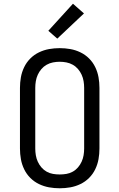

<svg xmlns="http://www.w3.org/2000/svg" viewBox="-20 -1001 640 1029"><path d="M300 8Q271 8 243 3Q215 -2 189 -14.5Q163 -27 142.5 -47.5Q122 -68 109.5 -94Q97 -120 92 -148Q87 -176 87 -205V-530Q87 -559 92 -587Q97 -615 109.5 -641Q122 -667 142.5 -687.5Q163 -708 189 -720.5Q215 -733 243 -738Q271 -743 300 -743Q329 -743 357 -738Q385 -733 411 -720.5Q437 -708 457.5 -687.5Q478 -667 490.5 -641Q503 -615 508 -587Q513 -559 513 -530V-205Q513 -176 508 -148Q503 -120 490.5 -94Q478 -68 457.5 -47.5Q437 -27 411 -14.5Q385 -2 357 3Q329 8 300 8ZM300 -66Q318 -66 336 -69Q354 -72 370 -81Q386 -90 398 -104Q410 -118 417.5 -134.5Q425 -151 428 -169Q431 -187 431 -205V-530Q431 -548 428 -566Q425 -584 417.5 -600.5Q410 -617 398 -631Q386 -645 370 -654Q354 -663 336 -666.5Q318 -670 300 -670Q282 -670 264 -666.5Q246 -663 230 -654Q214 -645 202 -631Q190 -617 182.5 -600.5Q175 -584 172 -566Q169 -548 169 -530V-205Q169 -187 172 -169Q175 -151 182.5 -134.5Q190 -118 202 -104Q214 -90 230 -81Q246 -72 264 -69Q282 -66 300 -66ZM287 -794 239 -836 371 -981 430 -929Z"/></svg>

Font: Iosevka Plex Etoile
Style: Regular
Weight: 400
Designer: Belleve Invis
Foundry: Belleve Invis
Version: Version 25.1.1; ttfautohint (v1.8.4)